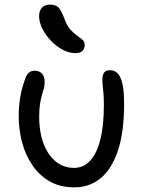

<svg xmlns="http://www.w3.org/2000/svg" viewBox="-20 -797 618 827"><path d="M300.2 10Q237.6 10 192.4 -16.7Q147.2 -43.4 117.8 -87.8Q88.4 -132.2 74.5 -186.3Q60.6 -240.4 60.6 -294.4Q60.6 -342.2 68.1 -383.2Q75.6 -424.2 90.4 -462.4Q96 -477.2 105.3 -484.8Q114.6 -492.4 130 -492.4Q149.2 -492.4 160.8 -479.6Q172.4 -466.8 172.4 -445.8Q172.4 -430 168.9 -416.4Q165.4 -402.8 160.6 -387Q155.8 -371.2 152.3 -349.1Q148.8 -327 148.8 -293Q148.8 -244.4 159.4 -204.2Q170 -164 189.7 -134.8Q209.4 -105.6 237.2 -89.7Q265 -73.8 298.4 -73.8Q339.4 -73.8 368.1 -104.5Q396.8 -135.2 412.1 -195.3Q427.4 -255.4 427.4 -343.6Q427.4 -371.6 426 -390.4Q424.6 -409.2 422.8 -423.7Q421 -438.2 421 -454.2Q421 -473.6 428.3 -484.1Q435.6 -494.6 453.2 -494.6Q472.6 -494.6 486 -481.9Q499.4 -469.2 507 -437.5Q514.6 -405.8 514.6 -349.8Q514.6 -228.6 488.2 -149Q461.8 -69.4 413.9 -29.7Q366 10 300.2 10ZM304.6 -568.2Q277.2 -568.2 249.5 -583Q221.8 -597.8 199.1 -621.9Q176.4 -646 162.4 -673.9Q148.4 -701.8 148.4 -727.2Q148.4 -749.8 160.1 -763.4Q171.8 -777 196.8 -777Q218.4 -777 230.7 -765.9Q243 -754.8 256.6 -718.6Q267.2 -687.8 282.2 -670.8Q297.2 -653.8 311.3 -644Q325.4 -634.2 335.1 -625.8Q344.8 -617.4 344.8 -603.8Q344.8 -587.8 335.2 -578Q325.6 -568.2 304.6 -568.2Z"/></svg>

Font: Shantell Sans Light
Style: Regular
Weight: 300
Designer: Stephen Nixon, Anya Danilova, Shantell Martin
Foundry: Arrow Type
Version: Version 1.011;[c5ecc13dd]